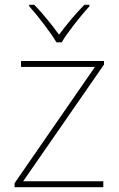

<svg xmlns="http://www.w3.org/2000/svg" viewBox="-20 -783 496 803"><path d="M216 -606H238C262 -647 317 -716 354 -757V-763H333C296 -726 255 -676 227 -638C199 -676 160 -726 123 -763H102V-757C139 -716 192 -647 216 -606ZM412 0V-25H77L415 -513V-528H68V-503H377L41 -17V0Z"/></svg>

Font: Noto Sans Devanagari UI Thin
Style: Regular
Weight: 100
Designer: Jelle Bosma - Monotype Design Team
Foundry: Monotype Imaging Inc.
Version: Version 2.004